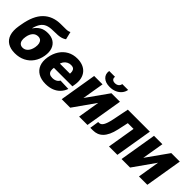

<svg xmlns="http://www.w3.org/2000/svg" viewBox="134 -1699 2663 2663"><g transform="rotate(45 1465.5 -367.5)"><path d="M587.4 -744.6 615.2 -629.9Q590.3 -612.3 562.3 -603.3Q534.2 -594.2 495.6 -591.1Q457 -587.9 398.9 -587.9Q333.5 -587.4 290.3 -569.8Q247.1 -552.2 219.5 -512.7Q191.9 -473.1 174.3 -407.7H179.2Q211.4 -457 259 -485.4Q306.6 -513.7 376.5 -513.7Q447.8 -513.7 494.9 -482.9Q542 -452.1 561.8 -395.5Q581.5 -338.9 568.8 -260.7Q554.7 -178.7 511.7 -117.7Q468.8 -56.6 401.6 -23.2Q334.5 10.3 248.5 10.3Q163.6 10.3 107.4 -24.4Q51.3 -59.1 29.5 -127Q7.8 -194.8 23.9 -293.5L30.8 -333Q64.5 -535.6 161.9 -631.1Q259.3 -726.6 416 -727.5Q475.6 -727.5 518.6 -728.3Q561.5 -729 587.4 -744.6ZM271.5 -120.6Q316.4 -120.6 348.4 -156.2Q380.4 -191.9 391.1 -253.9Q397.9 -296.4 390.6 -325.9Q383.3 -355.5 364.3 -370.6Q345.2 -385.7 315.4 -385.7Q292.5 -385.7 272.5 -377.2Q252.4 -368.7 237.1 -351.6Q221.7 -334.5 210.9 -310.1Q200.2 -285.6 195.3 -253.9Q188 -212.4 194.8 -182.6Q201.7 -152.8 221.2 -136.7Q240.7 -120.6 271.5 -120.6Z M851.1 10.3Q765.1 10.3 706.3 -23.7Q647.5 -57.6 622.3 -120.8Q597.2 -184.1 611.8 -272Q626 -356 667 -419.2Q708 -482.4 771.7 -517.6Q835.4 -552.7 917.5 -552.7Q976.1 -552.7 1022.9 -534.4Q1069.8 -516.1 1101.1 -480.5Q1132.3 -444.8 1144.8 -392.8Q1157.2 -340.8 1146.5 -273.4L1139.2 -231H665L681.6 -331.1H1073.2L988.3 -308.6Q994.6 -345.7 990.2 -372.3Q985.8 -398.9 968.8 -413.3Q951.7 -427.7 918.9 -427.7Q886.2 -427.7 858.6 -413.1Q831.1 -398.4 812.7 -372.1Q794.4 -345.7 788.6 -310.1L776.9 -238.3Q770.5 -199.7 776.4 -172.1Q782.2 -144.5 802.7 -129.9Q823.2 -115.2 860.4 -115.2Q884.8 -115.2 905.3 -121.6Q925.8 -127.9 941.4 -140.6Q957 -153.3 966.3 -170.9L1125 -165.5Q1106.4 -111.8 1069.1 -72.3Q1031.7 -32.7 977.1 -11.2Q922.4 10.3 851.1 10.3Z M1361.8 -224.6 1589.8 -545.9H1756.8L1666 0H1502L1554.7 -321.8L1327.6 0H1160.2L1251 -545.9H1415.5ZM1510.3 -589.4Q1427.7 -589.4 1383.1 -631.6Q1338.4 -673.8 1349.6 -742.2H1463.9Q1459 -712.4 1475.1 -695.3Q1491.2 -678.2 1524.9 -678.2Q1557.6 -678.2 1579.6 -695.3Q1601.6 -712.4 1606.4 -742.2H1721.2Q1713.4 -696.8 1684.3 -662.4Q1655.3 -627.9 1610.4 -608.6Q1565.4 -589.4 1510.3 -589.4Z M1721.7 0 1742.2 -133.8H1759.3Q1777.3 -133.8 1792 -143.1Q1806.6 -152.3 1819.1 -172.6Q1831.5 -192.9 1842.3 -225.1Q1853 -257.3 1862.8 -303.7L1911.6 -545.9H2343.3L2252.4 0H2087.9L2156.7 -413.1H2043.9L2009.8 -255.4Q1994.6 -186.5 1971.7 -137.7Q1948.7 -88.9 1918.5 -58.3Q1888.2 -27.8 1851.8 -13.9Q1815.4 0 1772.9 0Z M2535.6 -224.6 2763.7 -545.9H2930.7L2839.8 0H2675.8L2728.5 -321.8L2501.5 0H2334L2424.8 -545.9H2589.4Z"/></g></svg>

Font: Inter Tight ExtraBold
Style: Italic
Weight: 800
Italic angle: -9.39999°
Designer: Rasmus Andersson
Foundry: rsms
Version: Version 3.004